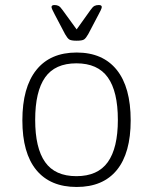

<svg xmlns="http://www.w3.org/2000/svg" viewBox="-20 -738 609 764"><path d="M285 6Q180 6 124.5 -61.5Q69 -129 69 -259Q69 -390 124.5 -459.5Q180 -529 285 -529Q389 -529 444.5 -460Q500 -391 500 -259Q500 -129 445 -61.5Q390 6 285 6ZM284 -37Q369 -37 409 -93Q449 -149 449 -261Q449 -374 409 -430Q369 -486 284 -486Q199 -486 159.5 -430Q120 -374 120 -261Q120 -149 159.5 -93Q199 -37 284 -37ZM373 -718Q385 -718 385 -710Q385 -706 380.5 -696.5Q376 -687 372 -680L331 -602Q322 -586 314.5 -581Q307 -576 285 -576Q263 -576 255.5 -581Q248 -586 239 -602L198 -680Q185 -704 185 -710Q185 -718 197 -718Q206 -718 213 -714.5Q220 -711 229 -698L285 -621L340 -698Q349 -711 356 -714.5Q363 -718 373 -718Z"/></svg>

Font: Asap ExtraLight
Style: Regular
Weight: 200
Designer: Pablo Cosgaya
Foundry: Omnibus-Type
Version: Version 3.001; ttfautohint (v1.8.4.7-5d5b)